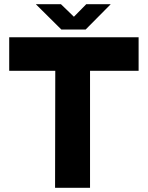

<svg xmlns="http://www.w3.org/2000/svg" viewBox="-20 -897 706 917"><path d="M243 0 244 -559H24V-719H642V-559H410V0ZM273 -756 152 -876V-877H271L333 -817L392 -877H508V-876L389 -756Z"/></svg>

Font: Foldit Thin
Style: Bold
Weight: 700
Version: Version 1.003